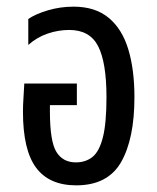

<svg xmlns="http://www.w3.org/2000/svg" viewBox="-20 -547 473 577"><path d="M209 10Q128 10 88.5 -43Q49 -96 49 -211Q49 -231 50.5 -252.5Q52 -274 53 -296H211V-231H130V-212Q130 -122 149.5 -90.5Q169 -59 208 -59Q237 -59 257.5 -75Q278 -91 289 -133.5Q300 -176 300 -255Q300 -359 275 -408Q250 -457 188 -457Q155 -457 123 -446Q91 -435 65 -412V-490Q87 -505 124 -516Q161 -527 201 -527Q266 -527 306.5 -493.5Q347 -460 365.5 -399Q384 -338 384 -255Q384 -130 344 -60Q304 10 209 10Z"/></svg>

Font: Noto Sans Thai UI ExtCond
Style: Regular
Weight: 400
Width: 2
Designer: Monotype Design Team
Foundry: Monotype Imaging Inc.
Version: Version 2.000